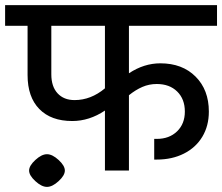

<svg xmlns="http://www.w3.org/2000/svg" viewBox="-30 -668 870 752"><path d="M-10 -648H820V-567H475V-381Q534 -420 598 -420Q684 -420 736 -368Q788 -316 788 -231Q788 -175 762.5 -132.5Q737 -90 690.5 -66.5Q644 -43 584 -43H574V-124H584Q633 -124 663.5 -153.5Q694 -183 694 -231Q694 -280 664 -309.5Q634 -339 584 -339Q554 -339 527.5 -327.5Q501 -316 475 -295V0H381V-235Q320 -194 253 -194Q170 -194 124 -241Q78 -288 78 -374V-567H-10ZM262 -276Q326 -276 381 -322V-567H171V-377Q171 -329 195.5 -302.5Q220 -276 262 -276ZM84 0Q84 -19 108.5 -41.5Q133 -64 154 -64Q175 -64 199.5 -41.5Q224 -19 224 0Q224 19 199.5 41.5Q175 64 154 64Q133 64 108.5 41.5Q84 19 84 0Z"/></svg>

Font: Madhuban
Style: Regular
Weight: 400
Designer: jaikishan Patel
Foundry: MagicType
Version: Version 1.000